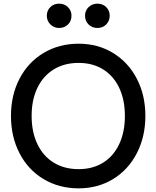

<svg xmlns="http://www.w3.org/2000/svg" viewBox="-20 -1017 855 1050"><path d="M40 -383Q40 -497 87 -587Q134 -677 218.5 -727.5Q303 -778 410 -778Q515 -778 598 -727.5Q681 -677 728 -587Q775 -497 775 -383Q775 -269 728 -178.5Q681 -88 598 -37.5Q515 13 410 13Q303 13 218.5 -37.5Q134 -88 87 -178.5Q40 -269 40 -383ZM410 -92Q487 -92 544 -127.5Q601 -163 632 -229Q663 -295 663 -383Q663 -471 632 -536.5Q601 -602 544 -637.5Q487 -673 410 -673Q332 -673 274 -637.5Q216 -602 184.5 -536.5Q153 -471 153 -383Q153 -295 184.5 -229Q216 -163 274 -127.5Q332 -92 410 -92ZM236 -931Q236 -959 255 -978Q274 -997 303 -997Q332 -997 351.5 -978Q371 -959 371 -931Q371 -902 351.5 -883Q332 -864 303 -864Q275 -864 255.5 -883.5Q236 -903 236 -931ZM513 -997Q542 -997 561 -978Q580 -959 580 -931Q580 -903 561 -883.5Q542 -864 513 -864Q484 -864 464.5 -883Q445 -902 445 -931Q445 -959 464.5 -978Q484 -997 513 -997Z"/></svg>

Font: Application Medium
Style: Regular
Weight: 500
Designer: Wei Huang
Foundry: Wei Huang
Version: Version 0.012